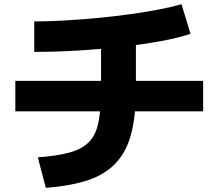

<svg xmlns="http://www.w3.org/2000/svg" viewBox="-20 -818 1040 914"><path d="M160 -69Q254 -76 313 -92.5Q372 -109 404.5 -143Q437 -177 449 -237Q461 -297 461 -391V-678H627V-391Q627 -268 605 -183Q583 -98 533 -43.5Q483 11 401 39Q319 67 198 76ZM53 -288V-433H947V-288ZM143 -716Q210 -716 288 -720.5Q366 -725 445.5 -732.5Q525 -740 600 -750.5Q675 -761 737.5 -773Q800 -785 844 -798L887 -657Q831 -638 747 -622.5Q663 -607 562 -595.5Q461 -584 354 -577.5Q247 -571 143 -571Z"/></svg>

Font: M PLUS 1 ExtraBold
Style: Regular
Weight: 800
Designer: Coji Morishita
Foundry: UNDERFOREST DESIGN
Version: Version 1.001